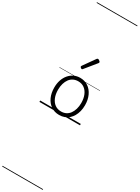

<svg xmlns="http://www.w3.org/2000/svg" viewBox="-584 -1463 1758 2415"><g transform="rotate(30 294.5 -255.0)"><path d="M295 19Q227 19 176.5 -15.5Q126 -50 98.5 -110.5Q71 -171 71 -250Q71 -310 87.5 -359Q104 -408 134.5 -444Q165 -480 205.5 -499.5Q246 -519 295 -519Q361 -519 411 -485Q461 -451 489.5 -390Q518 -329 518 -250Q518 -202 507.5 -161Q497 -120 478 -87Q459 -54 432 -30Q405 -6 370.5 6.5Q336 19 295 19ZM295 -31Q334 -31 365 -46.5Q396 -62 417.5 -91.5Q439 -121 451 -161.5Q463 -202 463 -250Q463 -315 442.5 -364.5Q422 -414 384.5 -441.5Q347 -469 295 -469Q256 -469 224.5 -453.5Q193 -438 171.5 -409Q150 -380 138 -339.5Q126 -299 126 -250Q126 -185 146.5 -135.5Q167 -86 204.5 -58.5Q242 -31 295 -31ZM255 -623Q248 -623 238 -631Q228 -639 228 -647Q228 -649 229.5 -651.5Q231 -654 233 -659L352 -827Q355 -832 359 -834.5Q363 -837 369 -837Q375 -837 383.5 -832Q392 -827 398.5 -820.5Q405 -814 405 -808Q405 -803 404 -800.5Q403 -798 399 -793L268 -632Q262 -623 255 -623ZM0 928H589V938H0ZM0 -20H589V0H0ZM0 -505H589V-500H0ZM0 -1448H589V-1438H0Z"/></g></svg>

Font: Playwrite ID Guides
Style: Regular
Weight: 400
Designer: Veronika Burian, José Scaglione
Foundry: TypeTogether
Version: Version 1.003